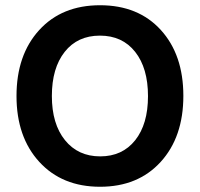

<svg xmlns="http://www.w3.org/2000/svg" viewBox="-20 -706 763 733"><path d="M361.5 -570Q276 -570 227 -508Q178 -446 178 -339.5Q178 -233 228 -171Q278 -109 362.5 -109Q447 -109 496 -170.5Q545 -232 545 -339Q545 -446 496 -508Q447 -570 361.5 -570ZM362 -686Q508 -686 594 -591.5Q680 -497 680 -340Q680 -183 593.5 -88Q507 7 362 7Q217 7 130 -88Q43 -183 43 -339.5Q43 -496 129.5 -591Q216 -686 362 -686Z"/></svg>

Font: Hind Jalandhar SemiBold
Style: Regular
Weight: 600
Designer: Namrata Goyal
Foundry: Indian Type Foundry
Version: Version 0.702;PS 1.0;hotconv 1.0.81;makeotf.lib2.5.63406